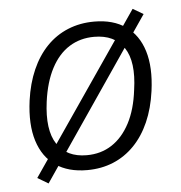

<svg xmlns="http://www.w3.org/2000/svg" viewBox="-46 -573 620 658"><g transform="rotate(-5 264.5 -243.5)"><path d="M231 8Q166 8 123 -21.5Q80 -51 62 -108Q44 -165 55 -247Q63 -305 83.5 -351.5Q104 -398 135.5 -430.5Q167 -463 208.5 -480Q250 -497 299 -497Q364 -497 407 -467Q450 -437 467.5 -380.5Q485 -324 474 -243Q466 -184 445.5 -137.5Q425 -91 393.5 -58.5Q362 -26 321 -9Q280 8 231 8ZM234 -43Q283 -43 320.5 -67.5Q358 -92 382.5 -138.5Q407 -185 415 -252Q429 -348 396.5 -396.5Q364 -445 294 -445Q246 -445 208.5 -421.5Q171 -398 146.5 -351.5Q122 -305 113 -238Q100 -141 132.5 -92Q165 -43 234 -43ZM95 42 58 20 434 -529 470 -508Z"/></g></svg>

Font: Nunito Sans 10pt SemiCondensed Light
Style: Italic
Weight: 300
Width: 4
Italic angle: -9°
Designer: Vernon Adams
Foundry: Vernon Adams
Version: Version 3.101;gftools[0.9.27]